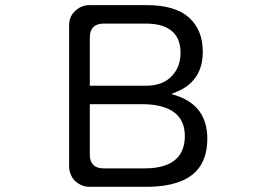

<svg xmlns="http://www.w3.org/2000/svg" viewBox="-20 -721 1040 742"><path d="M694.3 -195.3Q694.3 -140.1 663.1 -108.9Q624.5 -70.3 539.1 -70.3H380.9Q354 -70.3 340.6 -83.7Q327.1 -97.2 327.1 -122.1Q327.1 -123 327.1 -124V-318.4H536.1Q625 -316.4 664.1 -277.3Q694.3 -247.1 694.3 -195.3ZM781.2 -184.6Q781.2 -312.5 660.2 -352.1L642.1 -357.9Q667 -367.7 673.8 -371.1Q680.7 -374.5 687 -378.2Q693.4 -381.8 699.2 -385.7Q763.7 -431.2 763.7 -520.5Q763.7 -605.5 710.2 -653.3Q656.7 -701.2 546.9 -701.2H326.2Q293.9 -701.2 270.5 -678.7Q257.8 -667 252.4 -653.1Q247.1 -639.2 247.1 -622.1V-78.1Q247.1 -49.3 266.6 -24.9Q293 1 326.2 1H555.7Q680.2 -1.5 735.8 -57.1Q781.2 -102.5 781.2 -184.6ZM643.6 -426.8V-427.2Q643.6 -426.8 643.6 -426.8ZM542 -389.6H327.1V-576.2Q327.1 -602.5 340.8 -616.2Q354.5 -629.9 380.9 -629.9H543Q615.7 -629.9 649.4 -596.2Q677.7 -567.9 677.7 -516.6Q677.7 -461.9 643.6 -426.8Q609.4 -389.6 542 -389.6Z"/></svg>

Font: YuPearl-Light
Style: Light
Weight: 300
Designer: Max Yao
Foundry: Max-Everyday
Version: Version 1.011; ttfautohint (v1.8.3)